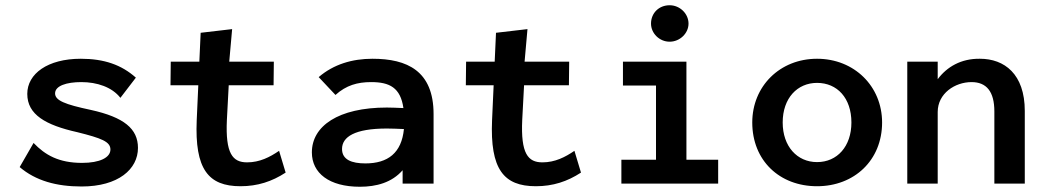

<svg xmlns="http://www.w3.org/2000/svg" viewBox="-20 -700 3981 732"><path d="M291 11C431 11 506 -55 506 -136C506 -209 453 -253 326 -281C227 -302 190 -317 190 -344C190 -373 234 -387 290 -387C350 -387 407 -368 439 -327L498 -404C443 -453 377 -476 288 -476C162 -476 84 -419 84 -342C84 -263 154 -223 275 -196C367 -173 401 -160 401 -130C401 -99 360 -79 293 -79C204 -79 152 -109 108 -155L55 -63C116 -11 195 11 291 11Z M897 10C962 10 1017 -8 1069 -42L1044 -125C1009 -101 970 -81 922 -81C867 -81 839 -114 845 -243L852 -375H1023L1024 -465H854L865 -589L745 -575L740 -465H631L630 -375H736L730 -242C722 -55 774 10 897 10Z M1352 12C1415 12 1474 -4 1515 -51V0H1633V-265C1633 -430 1532 -476 1400 -476C1323 -476 1252 -455 1195 -406L1259 -338C1300 -375 1343 -387 1395 -387C1465 -387 1507 -366 1518 -288C1494 -289 1471 -290 1455 -290C1269 -290 1169 -219 1169 -119C1169 -40 1235 12 1352 12ZM1284 -132C1284 -178 1332 -210 1455 -210C1472 -210 1497 -209 1520 -208C1511 -117 1459 -77 1373 -77C1321 -77 1284 -91 1284 -132Z M2023 10C2088 10 2143 -8 2195 -42L2170 -125C2135 -101 2096 -81 2048 -81C1993 -81 1965 -114 1971 -243L1978 -375H2149L2150 -465H1980L1991 -589L1871 -575L1866 -465H1757L1756 -375H1862L1856 -242C1848 -55 1900 10 2023 10Z M2533 -541C2572 -541 2605 -573 2605 -610C2605 -648 2572 -680 2533 -680C2492 -680 2462 -650 2462 -610C2462 -573 2494 -541 2533 -541ZM2349 0H2718V-91H2597V-465H2355V-374H2481V-91H2349Z M3095 10C3237 10 3343 -89 3343 -233C3343 -371 3237 -476 3095 -476C2953 -476 2848 -371 2848 -233C2848 -88 2952 10 3095 10ZM3095 -82C3019 -82 2964 -142 2964 -233C2964 -326 3020 -384 3095 -384C3172 -384 3226 -326 3226 -233C3226 -142 3172 -82 3095 -82Z M3439 0H3555V-273C3555 -344 3621 -387 3684 -387C3741 -387 3771 -351 3771 -275V0H3887V-277C3887 -418 3809 -476 3716 -476C3644 -477 3590 -445 3555 -398V-465H3439Z"/></svg>

Font: Inconsolata SemiExpanded
Style: Bold
Weight: 700
Width: 6
Monospace: yes
Designer: Raph Levien, Cyreal, Brenton Simpson
Foundry: Raph Levien, Cyreal, Google
Version: Version 3.100